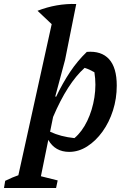

<svg xmlns="http://www.w3.org/2000/svg" viewBox="-100 -751 629 962"><path d="M-80 191 -74 155Q-35 136 -8 127L159 -630L88 -697Q183 -734 282 -731L226 -451L177 -268L181 -266Q214 -335 251.5 -391Q289 -447 335 -491Q408 -497 446.5 -454.5Q485 -412 485 -322Q485 -257 466 -197.5Q447 -138 413.5 -91.5Q380 -45 337 -17.5Q294 10 247 10Q176 10 142 -50L105 132L189 153L181 191ZM151 -91Q204 -66 273 -59Q311 -91 337 -145Q363 -199 373 -263Q383 -327 373 -389Q361 -396 349 -401.5Q337 -407 324 -411Q238 -334 166 -165Z"/></svg>

Font: Piazzolla SemiBold
Style: Italic
Weight: 600
Italic angle: -11.3°
Designer: Juan Pablo del Peral
Foundry: Huerta Tipografica
Version: Version 1.330